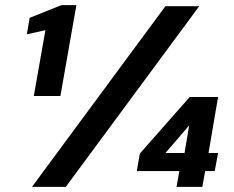

<svg xmlns="http://www.w3.org/2000/svg" viewBox="-20 -724 907 744"><path d="M111 -352 156 -607 84 -591 95 -655 218 -704H276L214 -352ZM104 0 621 -700H752L235 0ZM664 0 675 -61H510L522 -129L715 -348H825L788 -131H825L812 -61H775L764 0ZM621 -131H695L713 -238Z"/></svg>

Font: DM Sans 17pt
Style: Bold Italic
Weight: 700
Italic angle: -10°
Version: Version 4.004;gftools[0.9.30]